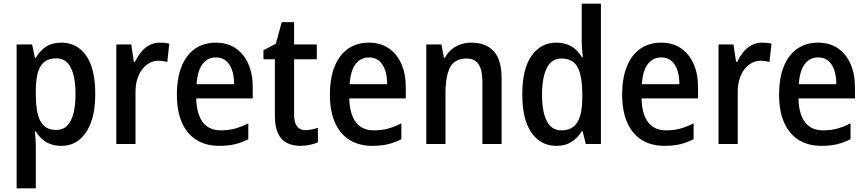

<svg xmlns="http://www.w3.org/2000/svg" viewBox="-20 -780 4692 1040"><path d="M312 -549Q397 -549 446.5 -479Q496 -409 496 -270Q496 -180 473 -117.5Q450 -55 409 -22.5Q368 10 312 10Q279 10 252.5 0Q226 -10 207 -27.5Q188 -45 174 -68H169Q171 -48 172.5 -25.5Q174 -3 174 15V240H70V-539H154L169 -467H174Q189 -492 208 -510.5Q227 -529 253 -539Q279 -549 312 -549ZM284 -464Q245 -464 220.5 -445Q196 -426 185 -386.5Q174 -347 174 -287V-268Q174 -205 184.5 -162Q195 -119 219.5 -97.5Q244 -76 286 -76Q321 -76 344 -99.5Q367 -123 378 -166.5Q389 -210 389 -271Q389 -363 363.5 -413.5Q338 -464 284 -464Z M845 -549Q858 -549 871.5 -548Q885 -547 897 -543L886 -444Q876 -447 863 -449Q850 -451 837 -451Q812 -451 790 -439Q768 -427 751 -405.5Q734 -384 724 -352.5Q714 -321 714 -282V0H610V-539H691L705 -445H711Q725 -474 744.5 -498Q764 -522 789.5 -535.5Q815 -549 845 -549Z M1149 -549Q1212 -549 1256.5 -518.5Q1301 -488 1325 -434Q1349 -380 1349 -307V-247H1043Q1045 -162 1078.5 -118Q1112 -74 1176 -74Q1218 -74 1253 -83.5Q1288 -93 1325 -112V-26Q1290 -8 1253 1Q1216 10 1168 10Q1095 10 1043.5 -22.5Q992 -55 965 -117Q938 -179 938 -266Q938 -357 963.5 -420Q989 -483 1036.5 -516Q1084 -549 1149 -549ZM1150 -469Q1104 -469 1076.5 -432Q1049 -395 1045 -324H1248Q1248 -366 1237.5 -398.5Q1227 -431 1205 -450Q1183 -469 1150 -469Z M1635 -75Q1652 -75 1669.5 -79Q1687 -83 1702 -88V-9Q1684 -1 1659 4.5Q1634 10 1607 10Q1566 10 1534.5 -5.5Q1503 -21 1486 -57Q1469 -93 1469 -154V-459H1407V-508L1474 -543L1506 -660H1573V-539H1696V-459H1573V-158Q1573 -116 1589 -95.5Q1605 -75 1635 -75Z M1978 -549Q2041 -549 2085.5 -518.5Q2130 -488 2154 -434Q2178 -380 2178 -307V-247H1872Q1874 -162 1907.5 -118Q1941 -74 2005 -74Q2047 -74 2082 -83.5Q2117 -93 2154 -112V-26Q2119 -8 2082 1Q2045 10 1997 10Q1924 10 1872.5 -22.5Q1821 -55 1794 -117Q1767 -179 1767 -266Q1767 -357 1792.5 -420Q1818 -483 1865.5 -516Q1913 -549 1978 -549ZM1979 -469Q1933 -469 1905.5 -432Q1878 -395 1874 -324H2077Q2077 -366 2066.5 -398.5Q2056 -431 2034 -450Q2012 -469 1979 -469Z M2533 -549Q2612 -549 2654.5 -502.5Q2697 -456 2697 -356V0H2593V-338Q2593 -400 2572.5 -431.5Q2552 -463 2508 -463Q2443 -463 2418 -415.5Q2393 -368 2393 -273V0H2289V-539H2371L2385 -467H2390Q2405 -495 2427 -513Q2449 -531 2476 -540Q2503 -549 2533 -549Z M2993 10Q2909 10 2859 -61Q2809 -132 2809 -269Q2809 -406 2859 -477.5Q2909 -549 2994 -549Q3026 -549 3052 -539.5Q3078 -530 3098 -512Q3118 -494 3132 -470H3137Q3135 -488 3133 -512Q3131 -536 3131 -555V-760H3235V0H3153L3136 -69H3131Q3117 -46 3097.5 -28Q3078 -10 3052.5 0Q3027 10 2993 10ZM3021 -74Q3081 -74 3107.5 -118Q3134 -162 3134 -250V-271Q3134 -367 3109 -415Q3084 -463 3020 -463Q2968 -463 2942 -411.5Q2916 -360 2916 -268Q2916 -174 2942 -124Q2968 -74 3021 -74Z M3561 -549Q3624 -549 3668.5 -518.5Q3713 -488 3737 -434Q3761 -380 3761 -307V-247H3455Q3457 -162 3490.5 -118Q3524 -74 3588 -74Q3630 -74 3665 -83.5Q3700 -93 3737 -112V-26Q3702 -8 3665 1Q3628 10 3580 10Q3507 10 3455.5 -22.5Q3404 -55 3377 -117Q3350 -179 3350 -266Q3350 -357 3375.5 -420Q3401 -483 3448.5 -516Q3496 -549 3561 -549ZM3562 -469Q3516 -469 3488.5 -432Q3461 -395 3457 -324H3660Q3660 -366 3649.5 -398.5Q3639 -431 3617 -450Q3595 -469 3562 -469Z M4107 -549Q4120 -549 4133.5 -548Q4147 -547 4159 -543L4148 -444Q4138 -447 4125 -449Q4112 -451 4099 -451Q4074 -451 4052 -439Q4030 -427 4013 -405.5Q3996 -384 3986 -352.5Q3976 -321 3976 -282V0H3872V-539H3953L3967 -445H3973Q3987 -474 4006.5 -498Q4026 -522 4051.5 -535.5Q4077 -549 4107 -549Z M4411 -549Q4474 -549 4518.5 -518.5Q4563 -488 4587 -434Q4611 -380 4611 -307V-247H4305Q4307 -162 4340.5 -118Q4374 -74 4438 -74Q4480 -74 4515 -83.5Q4550 -93 4587 -112V-26Q4552 -8 4515 1Q4478 10 4430 10Q4357 10 4305.5 -22.5Q4254 -55 4227 -117Q4200 -179 4200 -266Q4200 -357 4225.5 -420Q4251 -483 4298.5 -516Q4346 -549 4411 -549ZM4412 -469Q4366 -469 4338.5 -432Q4311 -395 4307 -324H4510Q4510 -366 4499.5 -398.5Q4489 -431 4467 -450Q4445 -469 4412 -469Z"/></svg>

Font: Noto Sans Display SemiCondensed Medium
Style: Regular
Weight: 500
Width: 4
Designer: Monotype Design Team
Foundry: Monotype Imaging Inc.
Version: Version 2.003